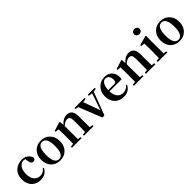

<svg xmlns="http://www.w3.org/2000/svg" viewBox="354 -2347 3898 3898"><g transform="rotate(-45 2303.0 -397.5)"><path d="M379 -509Q363 -514 340 -514Q267 -514 223 -452Q178 -389 178 -279Q178 -172 228 -110Q277 -50 359 -50Q447 -50 503 -125L524 -114Q460 16 306 16Q190 16 116 -58Q40 -136 40 -266Q40 -397 124 -476Q204 -551 324 -551Q402 -551 458 -508Q513 -466 524 -401Q511 -354 466 -354Q402 -354 394 -431Z M676 -59Q599 -137 599 -269Q599 -399 679 -477Q755 -551 869 -551Q983 -551 1058 -478Q1139 -399 1139 -269Q1139 -137 1061 -59Q987 16 869 16Q750 16 676 -59ZM998 -268Q998 -514 869 -514Q740 -514 740 -268Q740 -21 869 -21Q998 -21 998 -268Z M1834 -31V0H1560V-31L1630 -40Q1633 -124 1633 -235V-363Q1633 -427 1614 -454Q1595 -480 1554 -480Q1494 -480 1423 -415V-235Q1423 -153 1425 -39L1490 -31V0H1216V-31L1289 -40Q1291 -154 1291 -235V-307Q1291 -392 1287 -456L1208 -464V-489L1400 -550L1414 -541L1421 -450Q1508 -551 1611 -551Q1764 -551 1764 -357V-235Q1764 -153 1766 -39Z M2402 -503 2333 -492 2145 3H2087L1888 -495L1824 -503V-535H2111V-503L2031 -494L2163 -129L2286 -492L2204 -503V-535H2402Z M2735 -307Q2768 -307 2781 -325Q2792 -341 2792 -381Q2792 -441 2763 -478Q2734 -514 2688 -514Q2637 -514 2605 -465Q2568 -411 2564 -307ZM2564 -270Q2567 -160 2618 -103Q2664 -50 2741 -50Q2834 -50 2891 -127L2911 -113Q2848 16 2696 16Q2575 16 2502 -58Q2425 -135 2425 -268Q2425 -397 2509 -477Q2586 -551 2697 -551Q2798 -551 2858 -489Q2917 -428 2917 -332Q2917 -294 2910 -270Z M3612 -31V0H3338V-31L3408 -40Q3411 -124 3411 -235V-363Q3411 -427 3392 -454Q3373 -480 3332 -480Q3272 -480 3201 -415V-235Q3201 -153 3203 -39L3268 -31V0H2994V-31L3067 -40Q3069 -154 3069 -235V-307Q3069 -392 3065 -456L2986 -464V-489L3178 -550L3192 -541L3199 -450Q3286 -551 3389 -551Q3542 -551 3542 -357V-235Q3542 -153 3544 -39Z M3759 -683Q3736 -704 3736 -736Q3736 -769 3759 -790Q3782 -811 3815 -811Q3848 -811 3871 -790Q3894 -769 3894 -736Q3894 -704 3871 -683Q3848 -662 3815 -662Q3782 -662 3759 -683ZM3953 -31V0H3678V-31L3751 -40Q3753 -154 3753 -235V-306Q3753 -383 3750 -458L3669 -466V-493L3872 -550L3886 -541L3884 -385V-235Q3884 -153 3886 -39Z M4103 -59Q4026 -137 4026 -269Q4026 -399 4106 -477Q4182 -551 4296 -551Q4410 -551 4485 -478Q4566 -399 4566 -269Q4566 -137 4488 -59Q4414 16 4296 16Q4177 16 4103 -59ZM4425 -268Q4425 -514 4296 -514Q4167 -514 4167 -268Q4167 -21 4296 -21Q4425 -21 4425 -268Z"/></g></svg>

Font: Source Han Serif JP
Style: Bold
Weight: 700
Designer: Ryoko NISHIZUKA  (kana & ideographs); Frank Grießhammer (Latin, Greek & Cyrillic); Wenlong ZHANG  (bopomofo); Sandoll Co
Foundry: Adobe Systems Incorporated
Version: Version 1.000;PS 1;hotconv 16.6.53;makeotf.lib2.5.65590